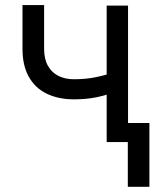

<svg xmlns="http://www.w3.org/2000/svg" viewBox="-20 -552 634 746"><path d="M477.5 0H394.5V-530.3H477.5ZM267.6 -166Q207 -166 161.6 -188Q116.2 -210 91.8 -253.9Q67.4 -297.9 67.4 -361.3V-532.2H151.4V-361.3Q151.4 -322.3 166.5 -295.9Q181.6 -269.5 207.5 -256.8Q233.4 -244.1 267.6 -244.1Q315.4 -244.1 356.4 -252.9Q397.5 -261.7 444.3 -278.3V-201.2Q399.4 -183.6 358.4 -174.8Q317.4 -166 267.6 -166ZM560.5 173.8H476.6V-74.2H560.5Z"/></svg>

Font: Pretendard JP Variable
Style: Regular
Weight: 400
Designer: Base glyphs from Inter by Rasmus Andersson; Hangul glyphs from Noto Sans CJK(Source Han Sans) by Jang Soo-young and Kang
Foundry: Kil Hyung-jin
Version: Version 1.307;Glyphs 3.2 (3192)